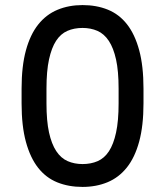

<svg xmlns="http://www.w3.org/2000/svg" viewBox="-20 -728 650 756"><path d="M305 8Q250 8 205.5 -10Q161 -28 130 -67.5Q99 -107 82 -169.5Q65 -232 65 -321V-379Q65 -467 82 -529.5Q99 -592 130.5 -631.5Q162 -671 206.5 -689.5Q251 -708 305 -708Q360 -708 404.5 -690Q449 -672 480 -632.5Q511 -593 528 -530.5Q545 -468 545 -379V-321Q545 -233 528 -170.5Q511 -108 479.5 -68.5Q448 -29 403.5 -10.5Q359 8 305 8ZM305 -82Q338 -82 364.5 -93.5Q391 -105 409 -132.5Q427 -160 437 -206Q447 -252 447 -321V-379Q447 -448 437 -493.5Q427 -539 408.5 -567Q390 -595 363.5 -606.5Q337 -618 305 -618Q272 -618 245.5 -606.5Q219 -595 201 -567.5Q183 -540 173 -494Q163 -448 163 -379V-321Q163 -252 173 -206.5Q183 -161 201.5 -133Q220 -105 246.5 -93.5Q273 -82 305 -82Z"/></svg>

Font: PT Root UI Web Medium
Style: Regular
Weight: 500
Designer: Vitaly Kuzmin
Foundry: ParaType Ltd.
Version: Version 1.001W